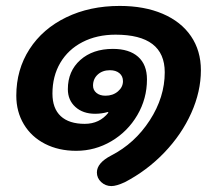

<svg xmlns="http://www.w3.org/2000/svg" viewBox="-20 -520 735 648"><path d="M307 62Q307 30 355 5Q435 -36 485.5 -114Q536 -192 536 -276Q536 -403 370 -403Q307 -403 258.5 -378Q210 -353 183.5 -308Q157 -263 157 -204Q157 -154 185 -128Q213 -102 266 -102Q316 -102 346 -140L344 -142Q323 -136 301 -136Q260 -136 234.5 -159Q209 -182 209 -219Q209 -280 251 -317.5Q293 -355 361 -355Q416 -355 446 -328.5Q476 -302 476 -252Q476 -187 443.5 -131.5Q411 -76 356 -43.5Q301 -11 237 -11Q178 -11 132 -34.5Q86 -58 60.5 -100.5Q35 -143 35 -197Q35 -285 79.5 -354Q124 -423 203.5 -461.5Q283 -500 384 -500Q467 -500 529 -473.5Q591 -447 624.5 -398Q658 -349 658 -283Q658 -211 625.5 -138.5Q593 -66 534.5 -5Q476 56 401 95Q373 108 356 108Q336 108 321.5 94.5Q307 81 307 62ZM395 -246Q395 -263 383 -273Q371 -283 351 -283Q326 -283 310 -268.5Q294 -254 294 -231Q294 -216 305.5 -206.5Q317 -197 336 -197Q361 -197 378 -211.5Q395 -226 395 -246Z"/></svg>

Font: Kodchasan
Style: Bold Italic
Weight: 700
Italic angle: -10°
Version: Version 1.000; ttfautohint (v1.6)